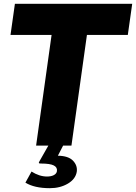

<svg xmlns="http://www.w3.org/2000/svg" viewBox="-20 -762 712 1005"><path d="M58 -742H672L649 -579H435L354 0H169L250 -579H35ZM241 223Q160 223 113 194L145 136Q186 162 226 162Q248 162 262 154.5Q276 147 278 134Q281 114 261.5 104Q242 94 194 94Q186 94 184 92Q182 90 186 83L236 -5H313L283 53Q338 54 362 79Q386 104 382 136Q376 175 335.5 199Q295 223 241 223Z"/></svg>

Font: Morrison ExtraBold
Style: Regular
Weight: 800
Designer: Pablo Impallari, Rodrigo Fuenzalida (Modified by Dan O. Williams)
Version: Version 0.03;June 6, 2019;FontCreator 11.5.0.2425 64-bit; tt